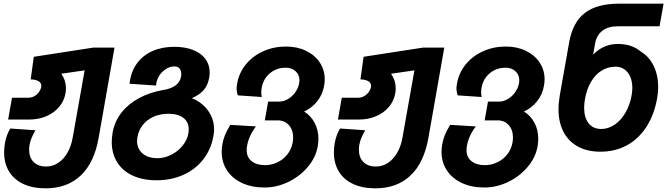

<svg xmlns="http://www.w3.org/2000/svg" viewBox="-20 -810 3642 1048"><path d="M2.5 21.5Q2.5 -2.5 7 -29.5Q16 -76 36 -108.5L173.5 -99Q146.5 -52.5 141.5 -20.5Q139 -8 139 7.5Q139 50 163.8 74.5Q188.5 99 231.5 99Q267.5 99 297.5 79.2Q327.5 59.5 348.2 23.5Q369 -12.5 377 -60L442 -426L314.5 -407.5Q340 -371 340 -327.5Q340 -315.5 337.5 -300.5Q330 -258.5 302.5 -226Q275 -193.5 232.5 -175.5Q190 -157.5 139.5 -157.5H24.5L45.5 -276.5H133.5Q153 -276.5 168.2 -285.5Q183.5 -294.5 193 -308Q202.5 -321.5 205 -335.5Q205.5 -337.5 205.5 -341.5Q205.5 -359 188.5 -367.8Q171.5 -376.5 147.5 -376.5L164.5 -500L488 -550H605L518.5 -58Q494.5 78.5 420.5 148.2Q346.5 218 228.5 218Q158.5 218 107.5 194.2Q56.5 170.5 29.5 126.2Q2.5 82 2.5 21.5Z M590 -35.5Q590 -57 595 -88Q606 -148 643.2 -195.5Q680.5 -243 738.5 -274.2Q796.5 -305.5 869 -318.5Q911 -324.5 937 -343Q963 -361.5 968.5 -393Q969.5 -401 969.5 -405.5Q969.5 -423 960.8 -435.2Q952 -447.5 932 -447.5Q907.5 -447.5 884.8 -432.8Q862 -418 847.5 -393.8Q833 -369.5 832 -343L687 -353Q694 -418 727 -463.2Q760 -508.5 812.5 -531.5Q865 -554.5 931 -554.5Q989.5 -554.5 1033.2 -537.5Q1077 -520.5 1100.8 -488.8Q1124.5 -457 1124.5 -414.5Q1124.5 -402.5 1122 -386.5Q1115 -346.5 1093.2 -320Q1071.5 -293.5 1027 -274Q1060 -261.5 1087.5 -237.5Q1115 -213.5 1131.8 -179.2Q1148.5 -145 1148.5 -104Q1148.5 -85.5 1145 -68Q1132.5 4.5 1089.8 59.5Q1047 114.5 981 144.2Q915 174 834.5 174Q759.5 174 704.2 148.5Q649 123 619.5 75.5Q590 28 590 -35.5ZM1008 -81Q1010 -91.5 1010 -104Q1010 -144.5 980.8 -166.8Q951.5 -189 898.5 -189Q854.5 -189 818.5 -173Q782.5 -157 759.5 -128Q736.5 -99 730 -61Q728 -47 728 -40.5Q728 -12.5 741.5 8.8Q755 30 780 41.8Q805 53.5 838.5 53.5Q877.5 53.5 914.2 35Q951 16.5 976.5 -14.8Q1002 -46 1008 -81Z M1190 18Q1190 -0.5 1194 -23Q1198.5 -49 1207.8 -72Q1217 -95 1237 -128.5L1377 -120Q1337.5 -67.5 1328.5 -13Q1326.5 -2.5 1326.5 9Q1326.5 49 1354 70.2Q1381.5 91.5 1426.5 91.5Q1461 91.5 1493.2 76.5Q1525.5 61.5 1548 33.5Q1570.5 5.5 1577.5 -32Q1580 -48 1580 -59Q1580 -101 1556.8 -127Q1533.5 -153 1495.5 -153H1425.5L1443.5 -255.5H1504.5Q1528 -255.5 1551.2 -269Q1574.5 -282.5 1591.2 -305.5Q1608 -328.5 1613 -356Q1614.5 -363.5 1614.5 -371.5Q1614.5 -402 1593.5 -421.2Q1572.5 -440.5 1538.5 -440.5Q1506.5 -440.5 1479 -427Q1451.5 -413.5 1433 -389Q1414.5 -364.5 1409 -333Q1408.5 -331 1407.2 -322.5Q1406 -314 1406 -305Q1406 -293.5 1409 -280.5L1278 -289.5Q1277 -293.5 1274.2 -304.5Q1271.5 -315.5 1271.5 -327.5Q1271.5 -338 1274.5 -353.5Q1284.5 -412.5 1322 -458.5Q1359.5 -504.5 1416.8 -530.2Q1474 -556 1541 -556Q1602 -556 1650.2 -532.8Q1698.5 -509.5 1725.5 -468.8Q1752.5 -428 1752.5 -377Q1752.5 -361 1749.5 -343.5Q1741 -293.5 1711 -256.5Q1681 -219.5 1640 -201.5Q1676 -179 1697 -140.2Q1718 -101.5 1718 -52Q1718 -33 1714 -10Q1703.5 49.5 1660.2 101Q1617 152.5 1553.8 183Q1490.5 213.5 1423.5 213.5Q1354 213.5 1301 188.8Q1248 164 1219 119.8Q1190 75.5 1190 18Z M1802.5 21.5Q1802.5 -2.5 1807 -29.5Q1816 -76 1836 -108.5L1973.5 -99Q1946.5 -52.5 1941.5 -20.5Q1939 -8 1939 7.5Q1939 50 1963.8 74.5Q1988.5 99 2031.5 99Q2067.5 99 2097.5 79.2Q2127.5 59.5 2148.2 23.5Q2169 -12.5 2177 -60L2242 -426L2114.5 -407.5Q2140 -371 2140 -327.5Q2140 -315.5 2137.5 -300.5Q2130 -258.5 2102.5 -226Q2075 -193.5 2032.5 -175.5Q1990 -157.5 1939.5 -157.5H1824.5L1845.5 -276.5H1933.5Q1953 -276.5 1968.2 -285.5Q1983.5 -294.5 1993 -308Q2002.5 -321.5 2005 -335.5Q2005.5 -337.5 2005.5 -341.5Q2005.5 -359 1988.5 -367.8Q1971.5 -376.5 1947.5 -376.5L1964.5 -500L2288 -550H2405L2318.5 -58Q2294.5 78.5 2220.5 148.2Q2146.5 218 2028.5 218Q1958.5 218 1907.5 194.2Q1856.5 170.5 1829.5 126.2Q1802.5 82 1802.5 21.5Z M2390 18Q2390 -0.5 2394 -23Q2398.5 -49 2407.8 -72Q2417 -95 2437 -128.5L2577 -120Q2537.5 -67.5 2528.5 -13Q2526.5 -2.5 2526.5 9Q2526.5 49 2554 70.2Q2581.5 91.5 2626.5 91.5Q2661 91.5 2693.2 76.5Q2725.5 61.5 2748 33.5Q2770.5 5.5 2777.5 -32Q2780 -48 2780 -59Q2780 -101 2756.8 -127Q2733.5 -153 2695.5 -153H2625.5L2643.5 -255.5H2704.5Q2728 -255.5 2751.2 -269Q2774.5 -282.5 2791.2 -305.5Q2808 -328.5 2813 -356Q2814.5 -363.5 2814.5 -371.5Q2814.5 -402 2793.5 -421.2Q2772.5 -440.5 2738.5 -440.5Q2706.5 -440.5 2679 -427Q2651.5 -413.5 2633 -389Q2614.5 -364.5 2609 -333Q2608.5 -331 2607.2 -322.5Q2606 -314 2606 -305Q2606 -293.5 2609 -280.5L2478 -289.5Q2477 -293.5 2474.2 -304.5Q2471.5 -315.5 2471.5 -327.5Q2471.5 -338 2474.5 -353.5Q2484.5 -412.5 2522 -458.5Q2559.5 -504.5 2616.8 -530.2Q2674 -556 2741 -556Q2802 -556 2850.2 -532.8Q2898.5 -509.5 2925.5 -468.8Q2952.5 -428 2952.5 -377Q2952.5 -361 2949.5 -343.5Q2941 -293.5 2911 -256.5Q2881 -219.5 2840 -201.5Q2876 -179 2897 -140.2Q2918 -101.5 2918 -52Q2918 -33 2914 -10Q2903.5 49.5 2860.2 101Q2817 152.5 2753.8 183Q2690.5 213.5 2623.5 213.5Q2554 213.5 2501 188.8Q2448 164 2419 119.8Q2390 75.5 2390 18Z M3028.5 -214.5Q3028.5 -248.5 3035.5 -289.5L3086.5 -578Q3106 -688.5 3172 -739.2Q3238 -790 3359 -790H3602L3580 -666.5H3351.5Q3299.5 -666.5 3268 -642.2Q3236.5 -618 3228.5 -573.5L3217.5 -512Q3274.5 -570 3352 -570Q3392.5 -570 3423 -559.5Q3453.5 -549 3478.5 -528Q3523.5 -501 3548 -450.2Q3572.5 -399.5 3572.5 -335Q3572.5 -307.5 3567 -274.5Q3551 -183.5 3508.5 -117.8Q3466 -52 3402 -17Q3338 18 3257.5 18Q3185.5 18 3134 -10.2Q3082.5 -38.5 3055.5 -90.8Q3028.5 -143 3028.5 -214.5ZM3427.5 -289Q3431.5 -312 3431.5 -330Q3431.5 -364.5 3420.2 -390.8Q3409 -417 3388.2 -431.5Q3367.5 -446 3340 -446Q3298 -446 3263.5 -424.5Q3229 -403 3205.8 -363.2Q3182.5 -323.5 3173 -269.5Q3168.5 -244 3168.5 -221.5Q3168.5 -168 3193 -137Q3217.5 -106 3262 -106Q3300 -106 3334.5 -129.2Q3369 -152.5 3393.5 -194.2Q3418 -236 3427.5 -289Z"/></svg>

Font: JuliaMono ExtraBoldItalic
Style: Regular
Weight: 800
Italic angle: -9°
Monospace: yes
Designer: cormullion
Foundry: corm
Version: Version 0.049; ttfautohint (v1.8.4)